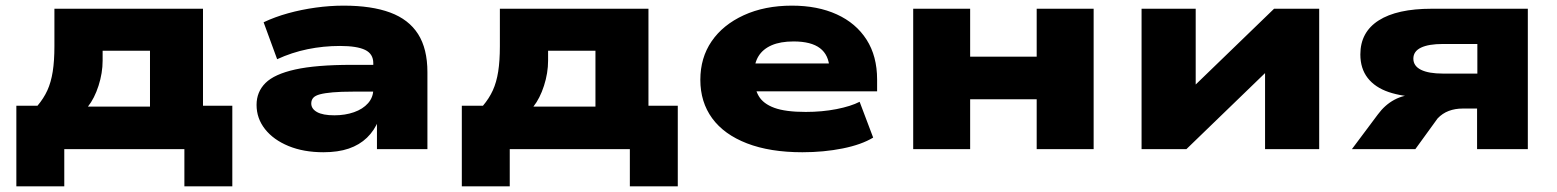

<svg xmlns="http://www.w3.org/2000/svg" viewBox="-20 -529 5524 681"><path d="M38 132V-154H113Q135 -180 148 -208.5Q161 -237 167 -275Q173 -313 173 -365V-498H700V-154H804V132H634V0H208V132ZM292 -151H512V-349H344V-314Q344 -270 329.5 -225Q315 -180 292 -151Z M1127 11Q1057 11 1003.5 -11Q950 -33 920 -71Q890 -109 890 -157Q890 -203 921.5 -234.5Q953 -266 1027 -282.5Q1101 -299 1228 -299H1326V-204H1232Q1189 -204 1160.5 -201.5Q1132 -199 1115 -194.5Q1098 -190 1091 -182Q1084 -174 1084 -162Q1084 -143 1104.5 -131.5Q1125 -120 1166 -120Q1204 -120 1235.5 -131Q1267 -142 1285.5 -163Q1304 -184 1304 -212V-305Q1304 -338 1275 -352Q1246 -366 1186 -366Q1127 -366 1071 -354.5Q1015 -343 963 -319L915 -450Q955 -469 1002 -482Q1049 -495 1099.5 -502Q1150 -509 1199 -509Q1298 -509 1364 -484.5Q1430 -460 1463 -408Q1496 -356 1496 -273V0H1317V-102L1323 -103Q1308 -66 1281.5 -40.5Q1255 -15 1217 -2Q1179 11 1127 11Z M1618 132V-154H1693Q1715 -180 1728 -208.5Q1741 -237 1747 -275Q1753 -313 1753 -365V-498H2280V-154H2384V132H2214V0H1788V132ZM1872 -151H2092V-349H1924V-314Q1924 -270 1909.5 -225Q1895 -180 1872 -151Z M2826 11Q2711 11 2629.5 -20.5Q2548 -52 2506 -109.5Q2464 -167 2464 -246Q2464 -324 2504 -382.5Q2544 -441 2618 -475Q2692 -509 2789 -509Q2880 -509 2948 -478Q3016 -447 3053.5 -388.5Q3091 -330 3091 -247V-205H2628V-304H2943L2922 -286Q2920 -334 2888.5 -358Q2857 -382 2795 -382Q2748 -382 2717 -368.5Q2686 -355 2670.5 -330Q2655 -305 2655 -269V-256Q2655 -216 2671 -188.5Q2687 -161 2726.5 -146.5Q2766 -132 2838 -132Q2896 -132 2947 -142Q2998 -152 3029 -168L3077 -41Q3036 -16 2969 -2.5Q2902 11 2826 11Z M3219 0V-498H3421V-328H3657V-498H3859V0H3657V-177H3421V0Z M4029 0V-498H4221V-178H4168L4499 -498H4659V0H4467V-321H4520L4188 0Z M4775 0 4867 -123Q4892 -157 4925.5 -175Q4959 -193 4998 -193H5021L5019 -185Q4954 -186 4905.5 -202.5Q4857 -219 4831 -252.5Q4805 -286 4805 -336Q4805 -415 4870 -456.5Q4935 -498 5058 -498H5399V0H5219V-144H5168Q5141 -144 5118.5 -135.5Q5096 -127 5079 -109L5000 0ZM5098 -268H5220V-373H5098Q5047 -373 5020 -360Q4993 -347 4993 -321Q4993 -295 5020 -281.5Q5047 -268 5098 -268Z"/></svg>

Font: Nunito Sans 10pt Expanded Black
Style: Regular
Weight: 900
Width: 7
Designer: Vernon Adams
Foundry: Vernon Adams
Version: Version 3.101;gftools[0.9.27]